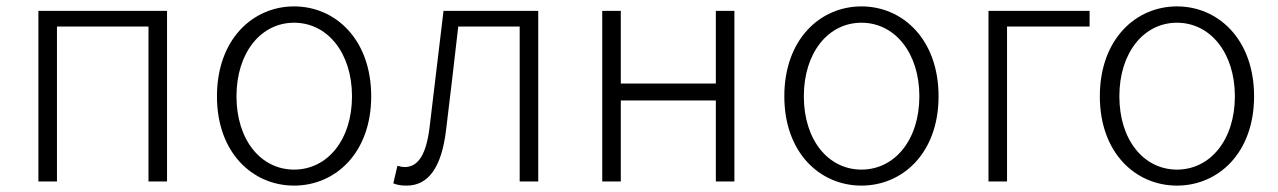

<svg xmlns="http://www.w3.org/2000/svg" viewBox="-20 -567 3995 600"><path d="M100 0H158V-484H444V0H502V-533H100Z M899 13C1028 13 1140 -89 1140 -266C1140 -444 1028 -547 899 -547C770 -547 658 -444 658 -266C658 -89 770 13 899 13ZM899 -37C795 -37 719 -130 719 -266C719 -402 795 -496 899 -496C1003 -496 1080 -402 1080 -266C1080 -130 1003 -37 899 -37Z M1251 13C1318 13 1360 -43 1374 -161C1387 -269 1400 -376 1412 -484H1604V0H1662V-533H1366C1352 -413 1337 -294 1323 -174C1313 -85 1287 -45 1245 -45C1236 -45 1229 -47 1222 -49L1209 6C1222 11 1233 13 1251 13Z M1862 0H1920V-253H2217V0H2275V-533H2217V-306H1920V-533H1862Z M2672 13C2801 13 2913 -89 2913 -266C2913 -444 2801 -547 2672 -547C2543 -547 2431 -444 2431 -266C2431 -89 2543 13 2672 13ZM2672 -37C2568 -37 2492 -130 2492 -266C2492 -402 2568 -496 2672 -496C2776 -496 2853 -402 2853 -266C2853 -130 2776 -37 2672 -37Z M3069 0H3127V-484H3385V-533H3069Z M3658 13C3787 13 3899 -89 3899 -266C3899 -444 3787 -547 3658 -547C3529 -547 3417 -444 3417 -266C3417 -89 3529 13 3658 13ZM3658 -37C3554 -37 3478 -130 3478 -266C3478 -402 3554 -496 3658 -496C3762 -496 3839 -402 3839 -266C3839 -130 3762 -37 3658 -37Z"/></svg>

Font: Noto Sans T Chinese Light
Style: Regular
Weight: 300
Designer: Ryoko NISHIZUKA (kana & ideographs); Paul D. Hunt (Latin, Greek & Cyrillic); Wenlong ZHANG (bopomofo); Sandoll Communica
Foundry: Adobe Systems Incorporated
Version: Version 1.000;PS 1;hotconv 1.0.78;makeotf.lib2.5.61930